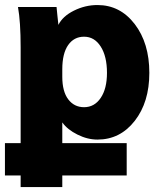

<svg xmlns="http://www.w3.org/2000/svg" viewBox="-33 -550 649 770"><path d="M-13.2 153.8V23.9H49.8V-359.9Q49.8 -462.9 39.1 -522H193.8Q194.3 -515.6 197 -489.5Q199.7 -463.4 201.2 -450.2Q218.3 -484.9 263.4 -507.3Q308.6 -529.8 357.9 -529.8Q448.7 -529.8 507.3 -453.4Q565.9 -377 565.9 -257.8Q565.9 -140.1 507.3 -65.2Q448.7 9.8 357.9 9.8Q317.9 9.8 277.6 -10.3Q237.3 -30.3 216.8 -59.1V23.9H475.1V153.8H216.8V200.2H49.8V153.8ZM216.8 -272V-242.2Q216.8 -183.1 240.7 -151.6Q264.6 -120.1 304.2 -120.1Q345.7 -120.1 370.8 -157.2Q396 -194.3 396 -257.8Q396 -324.2 370.8 -363.5Q345.7 -402.8 304.2 -402.8Q263.7 -402.8 240.2 -369.1Q216.8 -335.4 216.8 -272Z"/></svg>

Font: LT Superior Black
Style: Regular
Weight: 900
Designer: Daniel Lyons
Foundry: LyonsType
Version: Version 2.005